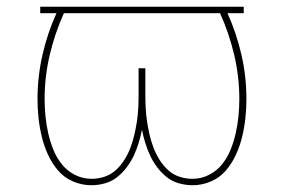

<svg xmlns="http://www.w3.org/2000/svg" viewBox="-20 -540 840 568"><path d="M550 8Q530 8 510 2.5Q490 -3 474 -15.5Q458 -28 445.5 -44.5Q433 -61 424.5 -79Q416 -97 410 -116.5Q404 -136 400 -156Q396 -136 390 -116.5Q384 -97 375.5 -79Q367 -61 354.5 -44.5Q342 -28 326 -15.5Q310 -3 290 2.5Q270 8 250 8Q222 8 195.5 -3.5Q169 -15 151 -36.5Q133 -58 121.5 -83.5Q110 -109 103.5 -136Q97 -163 94 -191Q91 -219 91 -247Q91 -313 105.5 -377Q120 -441 147 -501H99V-520H701V-501H653Q680 -441 694.5 -377Q709 -313 709 -247Q709 -219 706 -191Q703 -163 696.5 -136Q690 -109 678.5 -83.5Q667 -58 649 -36.5Q631 -15 604.5 -3.5Q578 8 550 8ZM251 -11Q271 -11 290 -17.5Q309 -24 323.5 -37.5Q338 -51 348.5 -68Q359 -85 366 -103.5Q373 -122 377.5 -141.5Q382 -161 385 -180.5Q388 -200 389 -220Q390 -240 390 -260V-338H410V-260Q410 -240 411 -220Q412 -200 415 -180.5Q418 -161 422.5 -141.5Q427 -122 434 -103.5Q441 -85 451.5 -68Q462 -51 476.5 -37.5Q491 -24 510 -17.5Q529 -11 549 -11Q575 -11 598 -22.5Q621 -34 637 -54Q653 -74 662.5 -98Q672 -122 677.5 -146.5Q683 -171 685.5 -196.5Q688 -222 688 -247Q688 -313 673 -377Q658 -441 631 -501H169Q142 -441 127 -377Q112 -313 112 -247Q112 -222 114.5 -196.5Q117 -171 122.5 -146.5Q128 -122 137.5 -98Q147 -74 163 -54Q179 -34 202 -22.5Q225 -11 251 -11Z"/></svg>

Font: Iosevka Aile Thin
Style: Regular
Weight: 100
Designer: Belleve Invis
Foundry: Belleve Invis
Version: Version 31.1.0; ttfautohint (v1.8.4)